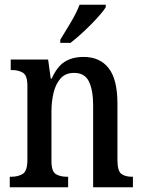

<svg xmlns="http://www.w3.org/2000/svg" viewBox="-20 -786 602 806"><path d="M21 0V-44H27Q56 -44 75.5 -56Q95 -68 95 -115V-425Q95 -469 76.5 -480.5Q58 -492 30 -492H25V-536H182L193 -456H197Q220 -507 252 -527Q284 -547 331 -547Q399 -547 436 -500Q473 -453 473 -351V-115Q473 -68 489.5 -56Q506 -44 534 -44H538V0H371V-343Q371 -407 353.5 -443.5Q336 -480 291 -480Q255 -480 234.5 -457Q214 -434 205 -397Q196 -360 196 -318V-110Q196 -66 214.5 -55Q233 -44 261 -44H266V0ZM233 -619Q254 -653 277.5 -692.5Q301 -732 314 -766H424V-756Q414 -739 388.5 -711Q363 -683 332.5 -654.5Q302 -626 276 -606H233Z"/></svg>

Font: Noto Serif Armenian Condensed Medium
Style: Regular
Weight: 500
Width: 3
Designer: Monotype Design Team
Foundry: Monotype Imaging Inc.
Version: Version 2.008; ttfautohint (v1.8.4.7-5d5b)